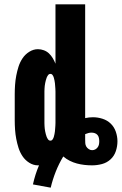

<svg xmlns="http://www.w3.org/2000/svg" viewBox="-20 -755 562 886"><path d="M214 111 132 96Q137 73 144 51Q151 29 160 8Q159 8 157.5 8Q156 8 155 8Q134 8 115 -4Q96 -16 84 -34Q72 -52 65.5 -72.5Q59 -93 55 -114Q51 -135 49.5 -156.5Q48 -178 48 -200V-320Q48 -342 49.5 -363.5Q51 -385 55 -406Q59 -427 65.5 -447.5Q72 -468 84 -486Q96 -504 115 -516Q134 -528 155 -528Q169 -528 182.5 -523Q196 -518 206 -508.5Q216 -499 223.5 -486.5Q231 -474 236 -461V-735H373V-210Q382 -212 391 -213Q400 -214 409 -214Q431 -214 453 -207Q475 -200 491 -184.5Q507 -169 514.5 -147Q522 -125 522 -103Q522 -80 514.5 -57.5Q507 -35 490 -19.5Q473 -4 450.5 2Q428 8 405 8Q387 8 369.5 6Q352 4 335 -0.5Q318 -5 302 -13Q286 -21 272 -33Q252 0 237.5 36.5Q223 73 214 111ZM213 -106Q219 -106 223 -112Q227 -118 228.5 -124Q230 -130 231.5 -136.5Q233 -143 233.5 -149Q234 -155 234.5 -161.5Q235 -168 235.5 -174.5Q236 -181 236 -187.5Q236 -194 236 -200V-320Q236 -326 236 -332.5Q236 -339 235.5 -345.5Q235 -352 234.5 -358.5Q234 -365 233.5 -371Q233 -377 231.5 -383.5Q230 -390 228.5 -396Q227 -402 223 -408Q219 -414 213 -414Q206 -414 202 -408.5Q198 -403 195.5 -397Q193 -391 191.5 -384.5Q190 -378 188.5 -371.5Q187 -365 186.5 -359Q186 -353 185.5 -346.5Q185 -340 185 -333.5Q185 -327 185 -320V-200Q185 -193 185 -186.5Q185 -180 185.5 -173.5Q186 -167 186.5 -161Q187 -155 188.5 -148.5Q190 -142 191.5 -135.5Q193 -129 195.5 -123Q198 -117 202 -111.5Q206 -106 213 -106ZM405 -62Q413 -62 419.5 -65.5Q426 -69 430.5 -75Q435 -81 436.5 -88Q438 -95 438 -103Q438 -110 436.5 -118Q435 -126 430 -132Q425 -138 417.5 -140.5Q410 -143 402 -143Q395 -143 387.5 -141Q380 -139 373 -136V-135Q373 -129 373 -123Q373 -117 373 -111Q373 -103 373.5 -94.5Q374 -86 378 -79Q382 -72 389.5 -67Q397 -62 405 -62Z"/></svg>

Font: Iosevka SS04 Heavy
Style: Regular
Weight: 900
Monospace: yes
Designer: Belleve Invis
Foundry: Belleve Invis
Version: Version 19.0.0; ttfautohint (v1.8.4)